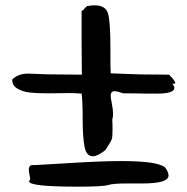

<svg xmlns="http://www.w3.org/2000/svg" viewBox="-20 -705 702 720"><path d="M26 -407Q48 -429 86 -429Q95 -429 124.5 -427.5Q154 -426 177 -426L287 -425L286 -543V-662Q285 -663 287 -664.5Q289 -666 291.5 -667Q294 -668 294 -670L306 -682Q322 -685 335 -685Q376 -685 385 -654.5Q394 -624 394 -530Q394 -442 395 -430L504 -426L614 -425Q637 -402 637 -394Q637 -393 635 -391H631Q627 -392 627 -390.5Q627 -389 629 -387Q634 -380 634 -376Q634 -354 570 -354H526Q497 -355 442 -355Q420 -363 410 -363Q395 -363 395 -346Q395 -339 399.5 -316Q404 -293 404 -279Q404 -266 401 -256Q402 -242 402 -221Q402 -198 400.5 -188.5Q399 -179 389 -164Q379 -149 375 -142Q346 -119 328 -119Q304 -119 297 -155Q290 -191 290 -258.5Q290 -326 286 -354Q260 -356 242 -356Q229 -356 201 -355.5Q173 -355 159 -355Q118 -355 91.5 -358Q65 -361 45 -373Q25 -385 26 -407ZM88 -68Q88 -86 103 -86H113Q120 -86 240 -93.5Q360 -101 435 -101Q572 -101 599 -77Q612 -60 612 -47Q612 -17 514 -17H452Q404 -17 385 -11Q365 -5 272 -5Q89 -5 89 -25Q89 -26 91 -29L93 -32V-35Q93 -39 90.5 -50.5Q88 -62 88 -68Z"/></svg>

Font: NaniFont Regular
Style: Regular
Weight: 400
Designer: Nanigashitei
Version: Version 1.036